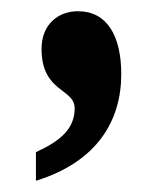

<svg xmlns="http://www.w3.org/2000/svg" viewBox="-20 -168 300 342"><path d="M44 103V154C154 120 196 46 196 -36C196 -105 170 -148 119 -148C83 -148 54 -124 54 -81C54 -3 113 -11 113 25C113 61 88 83 44 103Z"/></svg>

Font: Noto Serif Thai ExtraCondensed ExtraBold
Style: Regular
Weight: 800
Width: 2
Designer: Monotype Design Team
Foundry: Monotype Imaging Inc.
Version: Version 2.002